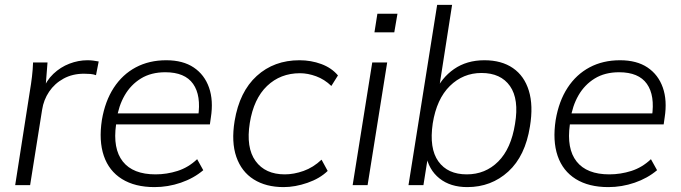

<svg xmlns="http://www.w3.org/2000/svg" viewBox="-20 -756 2779 784"><path d="M42 0 102 -384Q107 -413 110.5 -442.5Q114 -472 115 -501H174L165 -386L153 -385Q169 -427 198 -454.5Q227 -482 263.5 -496Q300 -510 337 -510Q350 -510 361 -508.5Q372 -507 383 -505L372 -449Q361 -453 349 -454Q337 -455 323 -455Q276 -455 239.5 -435Q203 -415 180.5 -381.5Q158 -348 152 -308L103 0Z M611 8Q531 8 478 -25Q425 -58 404 -119.5Q383 -181 396 -266Q409 -343 444.5 -397.5Q480 -452 534.5 -481Q589 -510 659 -510Q727 -510 771 -480.5Q815 -451 833.5 -398.5Q852 -346 841 -276L837 -248H438L444 -293H807L789 -279Q802 -366 768.5 -413.5Q735 -461 655 -461Q597 -461 555.5 -435.5Q514 -410 489 -366.5Q464 -323 456 -267L454 -248Q440 -149 481.5 -96.5Q523 -44 615 -44Q661 -44 705 -58Q749 -72 785 -106L810 -61Q771 -28 718.5 -10Q666 8 611 8Z M1138 8Q1066 8 1016 -23.5Q966 -55 945 -115.5Q924 -176 938 -262Q958 -382 1028.5 -446Q1099 -510 1203 -510Q1250 -510 1292 -494.5Q1334 -479 1360 -448L1333 -405Q1305 -432 1271 -444.5Q1237 -457 1205 -457Q1125 -457 1070.5 -405Q1016 -353 1000 -254Q984 -153 1023.5 -98.5Q1063 -44 1143 -44Q1180 -44 1219.5 -58Q1259 -72 1293 -104L1318 -58Q1286 -27 1235.5 -9.5Q1185 8 1138 8Z M1420 0 1500 -501H1561L1481 0ZM1509 -624 1521 -700H1603L1590 -624Z M1888 8Q1819 8 1774.5 -27.5Q1730 -63 1719 -125L1729 -126L1709 0H1648L1765 -736H1826L1770 -377L1755 -376Q1782 -438 1834 -474Q1886 -510 1958 -510Q2028 -510 2074.5 -478Q2121 -446 2139.5 -385.5Q2158 -325 2144 -240Q2125 -119 2055.5 -55.5Q1986 8 1888 8ZM1886 -44Q1962 -44 2014.5 -96.5Q2067 -149 2083 -250Q2100 -351 2062.5 -404.5Q2025 -458 1946 -458Q1871 -458 1817 -405Q1763 -352 1747 -252Q1732 -150 1770 -97Q1808 -44 1886 -44Z M2464 8Q2384 8 2331 -25Q2278 -58 2257 -119.5Q2236 -181 2249 -266Q2262 -343 2297.5 -397.5Q2333 -452 2387.5 -481Q2442 -510 2512 -510Q2580 -510 2624 -480.5Q2668 -451 2686.5 -398.5Q2705 -346 2694 -276L2690 -248H2291L2297 -293H2660L2642 -279Q2655 -366 2621.5 -413.5Q2588 -461 2508 -461Q2450 -461 2408.5 -435.5Q2367 -410 2342 -366.5Q2317 -323 2309 -267L2307 -248Q2293 -149 2334.5 -96.5Q2376 -44 2468 -44Q2514 -44 2558 -58Q2602 -72 2638 -106L2663 -61Q2624 -28 2571.5 -10Q2519 8 2464 8Z"/></svg>

Font: Mulish ExtraLight Light
Style: Italic
Weight: 300
Italic angle: -9°
Version: Version 3.603